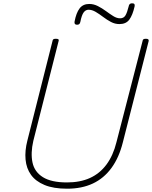

<svg xmlns="http://www.w3.org/2000/svg" viewBox="-20 -1125 922 1164"><path d="M387 19Q304 19 250 -3.5Q196 -26 168 -65Q140 -104 135 -157.5Q130 -211 146 -273L298 -875Q299 -883 303 -886.5Q307 -890 319 -890Q330 -890 334 -886.5Q338 -883 335 -875L182 -271Q165 -197 177 -140Q189 -83 240 -51Q291 -19 386 -19Q466 -19 525.5 -46Q585 -73 625.5 -127.5Q666 -182 686 -263L844 -875Q845 -883 849 -886.5Q853 -890 865 -890Q885 -890 881 -875L725 -263Q702 -170 656 -107Q610 -44 543 -12.5Q476 19 387 19ZM447 -975Q429 -975 432 -994Q442 -1047 462.5 -1074Q483 -1101 521 -1101Q548 -1101 573.5 -1088Q599 -1075 622 -1058Q645 -1041 666.5 -1027.5Q688 -1014 708 -1014Q730 -1014 740.5 -1031.5Q751 -1049 760 -1086Q763 -1105 780 -1105Q791 -1105 794.5 -1100.5Q798 -1096 796 -1086Q784 -1033 764 -1006Q744 -979 704 -979Q677 -979 652.5 -992Q628 -1005 605 -1022.5Q582 -1040 560 -1053Q538 -1066 517 -1066Q499 -1066 487 -1049.5Q475 -1033 467 -992Q465 -983 460.5 -979Q456 -975 447 -975Z"/></svg>

Font: Playwrite IS Thin
Style: Regular
Weight: 250
Designer: Veronika Burian, José Scaglione
Foundry: TypeTogether
Version: Version 1.002